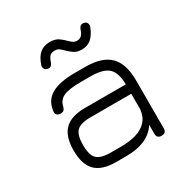

<svg xmlns="http://www.w3.org/2000/svg" viewBox="-153 -794 904 927"><g transform="rotate(-30 299.0 -331.0)"><path d="M234 0Q156 0 119.8 -36.2Q83.5 -72.5 83.5 -150.5Q83.5 -228.5 120 -265Q156.5 -301.5 234 -301.5H461.5Q460.5 -367.5 431.8 -393.8Q403 -420 334 -420H276Q212.5 -420 183 -406.5Q153.5 -393 146.5 -360.5Q143 -348 137.2 -342.2Q131.5 -336.5 119 -336.5Q106 -336.5 98.8 -343.8Q91.5 -351 93.5 -363.5Q100 -420.5 145.2 -446.5Q190.5 -472.5 276 -472.5H334Q427.5 -472.5 470.8 -429.2Q514 -386 514 -292.5V-26.5Q514 0 488 0Q461.5 0 461.5 -26.5V-76Q413.5 0 290 0ZM234 -52.5H290Q338.5 -52.5 375.2 -63.2Q412 -74 434.5 -98Q457 -122 461.5 -162V-249H234Q178.5 -249 157.2 -227.8Q136 -206.5 136 -150.5Q136 -95 157.2 -73.8Q178.5 -52.5 234 -52.5ZM363 -553Q334.5 -553 317.2 -566Q300 -579 289 -590Q277.5 -602 268.5 -608.2Q259.5 -614.5 244.5 -614.5Q226 -614.5 216.8 -604.5Q207.5 -594.5 200.5 -572Q197 -563.5 190.8 -558.2Q184.5 -553 174 -555Q159 -557 155 -567.8Q151 -578.5 154.5 -586.5Q167.5 -625.5 189.5 -644Q211.5 -662.5 244.5 -662.5Q275.5 -662.5 294 -649Q312.5 -635.5 323.5 -623.5Q337 -610.5 344.8 -606Q352.5 -601.5 363 -601.5Q379.5 -601.5 389 -611Q398.5 -620.5 405.5 -642Q409 -651.5 414.8 -656.2Q420.5 -661 432.5 -660Q447 -658 451 -647.5Q455 -637 452 -629Q438.5 -592.5 417.2 -572.8Q396 -553 363 -553Z"/></g></svg>

Font: Jura Light
Style: Regular
Weight: 400
Version: Version 5.106